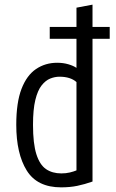

<svg xmlns="http://www.w3.org/2000/svg" viewBox="-20 -796 497 826"><path d="M243 10Q140 10 95 -62.5Q50 -135 50 -259Q50 -355 72.5 -413.5Q95 -472 135 -499Q175 -526 226 -526Q252 -526 274 -519.5Q296 -513 309 -504V-629H194V-680H309V-763L378 -776V-680H452V-629H378V-15Q344 -3 312.5 3.5Q281 10 243 10ZM244 -50Q264 -50 280.5 -54Q297 -58 309 -63V-443Q283 -466 236 -466Q216 -466 196 -458Q176 -450 159 -428.5Q142 -407 132 -366Q122 -325 122 -259Q122 -178 136.5 -132.5Q151 -87 178 -68.5Q205 -50 244 -50Z"/></svg>

Font: Ubuntu Sans Condensed
Style: Regular
Weight: 400
Width: 3
Designer: Dalton Maag Ltd
Foundry: Dalton Maag Ltd
Version: Version 1.006; ttfautohint (v1.8.4.7-5d5b)